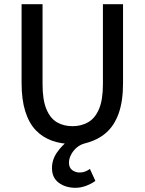

<svg xmlns="http://www.w3.org/2000/svg" viewBox="-20 -675 690 916"><path d="M340 221Q293 221 260.5 197Q228 173 228 127Q228 86 252.5 51.5Q277 17 305 -3L326 12Q272 12 227.5 -4Q183 -20 150.5 -54Q118 -88 100.5 -144Q83 -200 83 -279V-655H183V-273Q183 -198 201.5 -154Q220 -110 252 -91.5Q284 -73 326 -73Q367 -73 400 -91.5Q433 -110 452 -154Q471 -198 471 -273V-655H567V-279Q567 -192 546 -133.5Q525 -75 485 -40.5Q445 -6 385 9Q362 15 345 30Q328 45 318.5 64Q309 83 309 101Q309 125 324.5 136.5Q340 148 360 148Q375 148 387 143Q399 138 409 131L435 188Q418 201 392 211Q366 221 340 221Z"/></svg>

Font: Source Sans 3 ExtraLight Medium
Style: Regular
Weight: 500
Version: Version 3.052;hotconv 1.1.0;makeotfexe 2.6.0